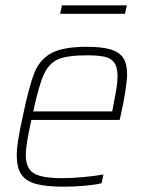

<svg xmlns="http://www.w3.org/2000/svg" viewBox="-20 -694 538 722"><path d="M43 -109Q43 -134 48 -166Q53 -198 65 -254Q89 -369 109 -419.5Q129 -470 173 -494Q217 -518 306 -518Q364 -518 396.5 -508Q429 -498 443.5 -476Q458 -454 458 -414Q458 -394 451 -348.5Q444 -303 433 -256L430 -243H98Q89 -203 83 -168Q77 -133 77 -111Q77 -61 107 -42.5Q137 -24 214 -24Q250 -24 293.5 -28Q337 -32 369 -38L362 -5Q339 1 298.5 4.5Q258 8 220 8Q153 8 115 -2.5Q77 -13 60 -38.5Q43 -64 43 -109ZM402 -275 406 -296Q407 -303 414.5 -342Q422 -381 422 -407Q422 -441 410 -458Q398 -475 374 -480.5Q350 -486 307 -486Q233 -486 198.5 -471Q164 -456 145 -414.5Q126 -373 105 -275ZM206 -642 213 -674H457L450 -642Z"/></svg>

Font: Saira Semi Condensed Thin
Style: Italic
Weight: 100
Width: 4
Italic angle: -12°
Designer: Hector Gatti with collaboration of the Omnibus-Type team
Foundry: Omnibus-Type
Version: Version 1.001; ttfautohint (v1.8)